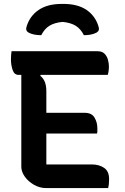

<svg xmlns="http://www.w3.org/2000/svg" viewBox="-20 -962 640 982"><path d="M191 -782Q150 -782 125 -796Q109 -806 116 -826Q132 -880 177.5 -911Q223 -942 296 -942H304Q378 -942 423 -911Q468 -880 484 -826Q491 -806 475 -796Q450 -782 409 -782Q393 -814 367.5 -830Q342 -846 300 -850Q258 -846 232.5 -830Q207 -814 191 -782ZM217 0Q183 0 153.5 -17Q124 -34 106.5 -59Q89 -84 89 -109V-579H75Q53 -579 44.5 -604.5Q36 -630 36 -658Q36 -679 39 -700H479Q503 -700 515.5 -686.5Q528 -673 532.5 -655Q537 -637 537 -623Q537 -597 531 -579H188L186 -574Q217 -551 217 -496V-385H414Q449 -385 463.5 -360.5Q478 -336 478 -306Q478 -297 478 -291Q478 -285 476 -279H217V-121H449Q487 -121 512.5 -103.5Q538 -86 538 -46Q538 -18 533 0Z"/></svg>

Font: Recursive Mn Csl St SmB
Style: Regular
Weight: 600
Monospace: yes
Version: Version 1.079;hotconv 1.0.112;makeotfexe 2.5.65598; ttfautoh